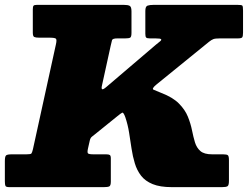

<svg xmlns="http://www.w3.org/2000/svg" viewBox="-70 -770 1020 790"><path d="M-50 -24Q-50 -10 -47.5 -5Q-45 0 -31 0H357Q373 0 379.5 -3Q386 -6 386 -23V-118Q386 -129.5 381.8 -132.2Q377.5 -135 367 -135H315Q295 -135 291.8 -139.2Q288.5 -143.5 292 -159L299.5 -192Q302 -203 308.5 -207.8Q315 -212.5 322 -218.5L413 -292Q427 -303.5 432.5 -306.2Q438 -309 445.5 -288Q456 -257 461.2 -224Q466.5 -191 471.2 -158.8Q476 -126.5 484.8 -97.8Q493.5 -69 510.5 -47Q527.5 -25 558 -12.5Q588.5 0 637 0H843Q860.5 0 866.2 -3.8Q872 -7.5 872 -26V-111Q872 -127 867.8 -131Q863.5 -135 848 -135H803Q770 -135 754.5 -148.5Q739 -162 732.2 -184.2Q725.5 -206.5 720 -234Q714.5 -261.5 703 -290Q691.5 -318.5 666.2 -344Q641 -369.5 594 -387.5Q571.5 -396.5 562 -400.8Q552.5 -405 574 -422.5L790 -598Q800 -606 807.8 -609Q815.5 -612 835 -612H908Q923 -612 926.5 -616.2Q930 -620.5 930 -636V-726Q930 -744 927 -747Q924 -750 906 -750H563Q546 -750 537 -746.8Q528 -743.5 528 -725V-631Q528 -619.5 531.2 -615.8Q534.5 -612 547 -612H570Q591.5 -612 593.2 -608.2Q595 -604.5 587.2 -598.8Q579.5 -593 572 -586.5L368 -412.5Q354 -400.5 350.2 -403Q346.5 -405.5 349.5 -418L385.5 -582Q389 -597.5 391 -604.8Q393 -612 413 -612H445Q460.5 -612 465.8 -615.2Q471 -618.5 471 -635V-723.5Q471 -742 463.5 -746Q456 -750 439 -750H82Q70.5 -750 67.8 -746.2Q65 -742.5 65 -731V-636Q65 -620.5 71 -617.8Q77 -615 91 -615H133Q155.5 -615 160 -610.8Q164.5 -606.5 160 -587L65.5 -156Q62 -141.5 59 -138.2Q56 -135 38 -135H-21Q-39.5 -135 -44.8 -130.8Q-50 -126.5 -50 -107.5Z"/></svg>

Font: Besley Black
Style: Italic
Weight: 900
Italic angle: -13°
Designer: Owen Earl
Foundry: indestructible type*
Version: Version 2.001